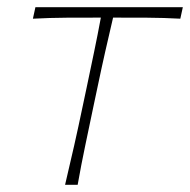

<svg xmlns="http://www.w3.org/2000/svg" viewBox="-20 -514 528 534"><path d="M161 0Q174.5 -56.5 186.2 -108.8Q198 -161 210.5 -221L221 -270.5Q232.5 -325.5 242 -371Q251.5 -416.5 260.5 -465H258Q213.5 -465 166 -464.8Q118.5 -464.5 71.5 -462L78.5 -494H488.5L481.5 -462Q436 -464.5 388.8 -464.8Q341.5 -465 297 -465H294.5Q283 -416.5 272.8 -371Q262.5 -325.5 251 -270.5L240.5 -221Q228 -161 217 -108.8Q206 -56.5 196 0Z"/></svg>

Font: Commissioner Flair Thin
Style: Italic
Weight: 100
Italic angle: -12°
Designer: Kostas Bartsokas
Foundry: Kostas Bartsokas
Version: Version 1.000; ttfautohint (v1.8.3)